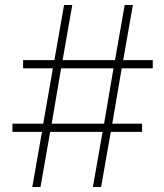

<svg xmlns="http://www.w3.org/2000/svg" viewBox="-20 -753 660 773"><path d="M30 -255H154L193 -478H73V-511H199L238 -733H271L232 -511H443L482 -733H515L476 -511H595V-478H470L432 -255H552V-222H426L387 0H354L393 -222H182L143 0H110L149 -222H30ZM399 -255 437 -478H226L188 -255Z"/></svg>

Font: Kreadon
Style: Regular
Weight: 400
Designer: kohakuno
Foundry: StudioGnu
Version: Version 1.000;Glyphs 3.1.2 (3151)